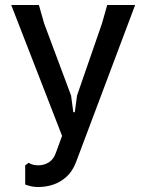

<svg xmlns="http://www.w3.org/2000/svg" viewBox="-20 -530 587 770"><path d="M95 123Q105 129 114.5 131Q124 133 133 133Q157 133 176 121Q195 109 204 83L229 15L25 -510H136L157 -436L265 -147L274 -80H280L289 -147L389 -436L410 -510H522L285 120Q271 157 246.5 179Q222 201 193 210.5Q164 220 134 220Q119 220 106.5 217.5Q94 215 81 210V133Z"/></svg>

Font: AR One Sans Medium
Style: Regular
Weight: 500
Designer: Niteesh Yadav
Foundry: Niteesh Yadav
Version: Version 1.001;gftools[0.9.33]